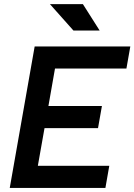

<svg xmlns="http://www.w3.org/2000/svg" viewBox="-20 -921 659 941"><path d="M27.8 0H496.6L515.6 -108.4H165.5L198.2 -293H460.4L479.5 -401.4H217.3L249.5 -585H599.6L618.7 -693.4H149.9ZM339.8 -771.5H468.3L386.2 -900.9H224.6Z"/></svg>

Font: Cascadia Mono SemiBold
Style: Italic
Weight: 600
Italic angle: -10°
Monospace: yes
Designer: Aaron Bell
Foundry: Saja Typeworks
Version: Version 2404.023